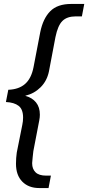

<svg xmlns="http://www.w3.org/2000/svg" viewBox="-20 -745 447 973"><path d="M179 208Q125 208 93 175.5Q61 143 61 85Q61 70 62 56Q63 42 65 28L93 -112Q97 -131 97 -149Q97 -191 74.5 -208.5Q52 -226 10 -228L22 -290Q76 -292 107.5 -320Q139 -348 150 -405L184 -582Q198 -651 234.5 -688Q271 -725 341 -725H407L395 -662H364Q320 -662 296.5 -639Q273 -616 261 -557L228 -383Q218 -335 186 -303Q154 -271 109 -260V-259Q143 -250 162.5 -226Q182 -202 182 -164Q182 -150 179 -135L149 21Q147 33 145.5 52.5Q144 72 143 81V83Q143 111 160 128Q177 145 214 145H238L226 208Z"/></svg>

Font: Libra Sans Modern
Style: Italic
Weight: 400
Italic angle: -12°
Foundry: Stefan Peev, Context Ltd
Version: Version 1.000